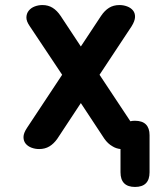

<svg xmlns="http://www.w3.org/2000/svg" viewBox="-20 -580 640 760"><path d="M501 -476 374 -284 496 -100Q504 -102 514 -102Q543 -102 557.5 -87.5Q572 -73 572 -45V102Q572 131 557.5 145.5Q543 160 514.5 160Q486 160 471.5 145.5Q457 131 457 102V10Q439 8 425 -1Q407 -11 393 -31L300 -172L207 -31Q193 -11 175.5 -0.5Q158 10 135 10Q119 10 104.5 4.5Q90 -1 81.5 -11.5Q73 -22 73 -37.5Q73 -53 87 -74L226 -284L98 -476Q84 -496 84.5 -511.5Q85 -527 94 -538Q103 -549 117.5 -554.5Q132 -560 148 -560Q171 -560 188.5 -549Q206 -538 220 -517L300 -396L380 -517Q394 -538 411.5 -549Q429 -560 453 -560Q469 -560 483.5 -554.5Q498 -549 506.5 -538.5Q515 -528 514.5 -512.5Q514 -497 501 -476Z"/></svg>

Font: Maple Mono NL
Style: Bold
Weight: 700
Monospace: yes
Designer: subframe7536
Version: Version 7.000